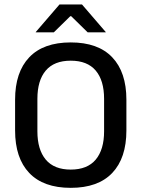

<svg xmlns="http://www.w3.org/2000/svg" viewBox="-20 -846 647 878"><path d="M303.5 13Q178.5 13 113.8 -55Q49 -123 49 -249.5V-390Q49 -516 113.8 -584Q178.5 -652 303.5 -652Q428.5 -652 493.2 -584Q558 -516 558 -390V-249.5Q558 -123 493.2 -55Q428.5 13 303.5 13ZM303.5 -70.5Q379.5 -70.5 417.8 -116.2Q456 -162 456 -245.5V-394Q456 -478 417.8 -523.2Q379.5 -568.5 303.5 -568.5Q227.5 -568.5 189.2 -523.2Q151 -478 151 -394V-245.5Q151 -162 189.2 -116.2Q227.5 -70.5 303.5 -70.5ZM252 -825.5H355L463.5 -699.5V-698H381L305.5 -772H301.5L226 -698H143.5V-699.5Z"/></svg>

Font: Anek Gurmukhi Medium Medium
Style: Regular
Weight: 500
Version: Version 1.003